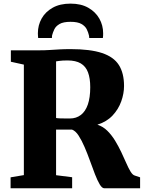

<svg xmlns="http://www.w3.org/2000/svg" viewBox="-20 -1014 774 1034"><path d="M37 0V-59L108.5 -71V-666L38.5 -681.5V-743H190.5Q222 -743 248 -744.8Q274 -746.5 300.5 -748Q327 -749.5 360 -749.5Q466 -749.5 529.2 -728.5Q592.5 -707.5 620.2 -663.8Q648 -620 648 -551Q648 -510.5 633 -468.2Q618 -426 586.5 -392.2Q555 -358.5 504.5 -342.5Q534.5 -333 558 -309.8Q581.5 -286.5 599.8 -256.5Q618 -226.5 633 -195Q648 -163.5 660 -135.8Q672 -108 683.2 -89.8Q694.5 -71.5 706 -68.5L734.5 -59V0H542Q529.5 0 517 -21Q504.5 -42 491.5 -75.5Q478.5 -109 464.8 -147.5Q451 -186 435.5 -222Q420 -258 403.5 -283.5Q387 -309 368 -316Q358.5 -316 347 -316Q335.5 -316 324 -316Q312.5 -316 301.8 -316Q291 -316 282 -316V-70.5L368.5 -59.5V0ZM357 -376Q390.5 -376 415.2 -394.8Q440 -413.5 453 -451Q466 -488.5 466 -544.5Q466 -592 454 -624.2Q442 -656.5 415 -672.5Q388 -688.5 343.5 -688.5Q328.5 -688.5 317.2 -687.8Q306 -687 297.5 -685.8Q289 -684.5 282 -683.5V-378.5Q289.5 -377 304.5 -376.5Q319.5 -376 334.5 -376Q349.5 -376 357 -376ZM360 -994.5Q416.5 -994.5 455.5 -972.2Q494.5 -950 515 -913.8Q535.5 -877.5 535.5 -834.5Q535.5 -827.5 535.2 -821.5Q535 -815.5 534 -809.5H460.5Q460.5 -812 460.2 -815.8Q460 -819.5 459 -823.5Q455.5 -839.5 447.2 -856.2Q439 -873 418.8 -884.8Q398.5 -896.5 360 -896.5Q321 -896.5 300.8 -884.8Q280.5 -873 272.5 -856Q264.5 -839 260.5 -823.5Q260 -819.5 259.8 -815.8Q259.5 -812 259.5 -809.5H185.5Q185 -815.5 184.5 -821.8Q184 -828 184 -835Q184 -878 204.2 -914.2Q224.5 -950.5 263.8 -972.5Q303 -994.5 360 -994.5Z"/></svg>

Font: Merriweather 36pt Black
Style: Regular
Weight: 900
Version: Version 2.100